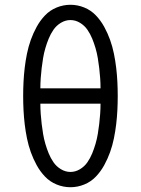

<svg xmlns="http://www.w3.org/2000/svg" viewBox="-20 -772 590 804"><path d="M275 12Q245 12 217 0.5Q189 -11 168.5 -32.5Q148 -54 133.5 -80.5Q119 -107 109 -135Q99 -163 93 -192.5Q87 -222 83.5 -251.5Q80 -281 78.5 -310.5Q77 -340 77 -370Q77 -400 78.5 -429.5Q80 -459 83.5 -488.5Q87 -518 93 -547.5Q99 -577 109 -605Q119 -633 133.5 -659.5Q148 -686 168.5 -707.5Q189 -729 217 -740.5Q245 -752 275 -752Q305 -752 333 -740.5Q361 -729 381.5 -707.5Q402 -686 416.5 -659.5Q431 -633 441 -605Q451 -577 457 -547.5Q463 -518 466.5 -488.5Q470 -459 471.5 -429.5Q473 -400 473 -370Q473 -340 471.5 -310.5Q470 -281 466.5 -251.5Q463 -222 457 -192.5Q451 -163 441 -135Q431 -107 416.5 -80.5Q402 -54 381.5 -32.5Q361 -11 333 0.5Q305 12 275 12ZM401 -402Q401 -423 399.5 -444.5Q398 -466 395.5 -487Q393 -508 389.5 -529Q386 -550 380 -570.5Q374 -591 366 -610.5Q358 -630 346 -647.5Q334 -665 315 -676.5Q296 -688 275 -688Q254 -688 235 -676.5Q216 -665 204 -647.5Q192 -630 184 -610.5Q176 -591 170 -570.5Q164 -550 160.5 -529Q157 -508 154.5 -487Q152 -466 150.5 -444.5Q149 -423 149 -402ZM275 -52Q296 -52 315 -63.5Q334 -75 346 -92.5Q358 -110 366 -129.5Q374 -149 380 -169.5Q386 -190 389.5 -211Q393 -232 395.5 -253Q398 -274 399.5 -295.5Q401 -317 401 -338H149Q149 -317 150.5 -295.5Q152 -274 154.5 -253Q157 -232 160.5 -211Q164 -190 170 -169.5Q176 -149 184 -129.5Q192 -110 204 -92.5Q216 -75 235 -63.5Q254 -52 275 -52Z"/></svg>

Font: Lode
Style: Regular
Weight: 400
Monospace: yes
Designer: Belleve Invis
Foundry: Belleve Invis
Version: Version 29.2.0; ttfautohint (v1.8.3)